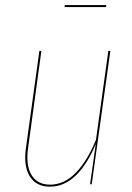

<svg xmlns="http://www.w3.org/2000/svg" viewBox="-20 -715 512 745"><path d="M391.6 -687.5H230.5L231.4 -695.3H392.6ZM173.8 9.3Q120.6 9.3 95.7 -30.5Q70.8 -70.3 80.6 -140.1L132.8 -517.6H140.6L88.9 -140.1Q79.6 -73.2 102.3 -35.9Q125 1.5 174.3 1.5Q229 1.5 273.9 -44.4Q318.8 -90.3 352.5 -172.9L400.4 -517.6H408.2L335.9 0H329.6L351.6 -156.7Q319.3 -78.1 274.4 -34.4Q229.5 9.3 173.8 9.3Z"/></svg>

Font: Fira Sans Compressed Eight
Style: Italic
Weight: 100
Width: 3
Italic angle: -8°
Designer: Carrois Corporate & Edenspiekermann AG
Foundry: Carrois Corporate GbR & Edenspiekermann AG
Version: Version 4.203;PS 004.203;hotconv 1.0.88;makeotf.lib2.5.64775